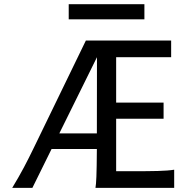

<svg xmlns="http://www.w3.org/2000/svg" viewBox="-20 -909 921 929"><path d="M771.5 -334.5V-412.6H542V-632.3H808.1V-712.9H395.5L144 -194.8C110.4 -125.5 83 -72.3 39.1 0H136.7L229.5 -188H448.7C447.8 -59.6 445.8 -22.5 441.9 0H822.8V-87.9C783.7 -81.1 718.3 -80.6 622.1 -80.6H542V-334.5ZM449.2 -632.3C449.2 -469.2 449.2 -351.6 448.7 -263.7H267.1ZM312.5 -815.4H678.7V-888.7H312.5Z"/></svg>

Font: Andika
Style: Regular
Weight: 400
Designer: Victor Gaultney, Annie Olsen, Julie Remington, Don Collingsworth, Eric Hays
Foundry: SIL International
Version: Version 1.000